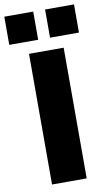

<svg xmlns="http://www.w3.org/2000/svg" viewBox="-123 -971 577 1020"><g transform="rotate(-10 165.0 -461.0)"><path d="M72 0V-705H259V0ZM197 -770V-922H353V-770ZM-23 -770V-922H133V-770Z"/></g></svg>

Font: Nunito Sans 10pt Black
Style: Regular
Weight: 900
Designer: Vernon Adams
Foundry: Vernon Adams
Version: Version 3.101;gftools[0.9.27]